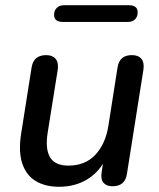

<svg xmlns="http://www.w3.org/2000/svg" viewBox="-20 -706 609 735"><path d="M206 9Q154 9 117.5 -12.5Q81 -34 65.5 -79.5Q50 -125 61 -195L101 -448Q105 -472 119 -483.5Q133 -495 157 -495Q181 -495 193 -480.5Q205 -466 201 -439L162 -195Q153 -133 172.5 -102.5Q192 -72 242 -72Q306 -72 345 -113.5Q384 -155 395 -225L430 -448Q434 -472 447.5 -483.5Q461 -495 485 -495Q510 -495 521.5 -480.5Q533 -466 529 -439L466 -41Q459 7 411 7Q388 7 376.5 -6Q365 -19 369 -46L381 -126L389 -107Q364 -51 316.5 -21Q269 9 206 9ZM221 -622Q187 -622 187 -649Q187 -666 197.5 -676Q208 -686 225 -686H473Q507 -686 507 -659Q507 -642 497 -632Q487 -622 469 -622Z"/></svg>

Font: Nunito ExtraLight SemiBold
Style: Italic
Weight: 600
Italic angle: -9°
Version: Version 3.602